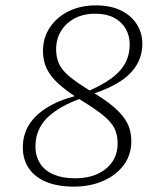

<svg xmlns="http://www.w3.org/2000/svg" viewBox="-20 -683 571 715"><path d="M255 12Q195 12 152.5 -5.5Q110 -23 87.5 -56Q65 -89 65 -134Q65 -180 87 -216.5Q109 -253 153 -281Q197 -309 262 -326L267 -338L285 -318Q224 -296 185.5 -269Q147 -242 129.5 -209.5Q112 -177 112 -138Q112 -101 129.5 -74Q147 -47 180 -33Q213 -19 260 -19Q307 -19 342.5 -35Q378 -51 398 -80Q418 -109 418 -149Q418 -181 406.5 -204.5Q395 -228 365.5 -252.5Q336 -277 280 -311Q230 -342 199 -370Q168 -398 154 -427.5Q140 -457 140 -492Q140 -542 165.5 -580.5Q191 -619 235.5 -641Q280 -663 337 -663Q392 -663 430.5 -644Q469 -625 489.5 -592.5Q510 -560 510 -520Q510 -477 489.5 -442Q469 -407 428.5 -380.5Q388 -354 328 -334L321 -322L302 -341Q359 -365 394.5 -391Q430 -417 446.5 -448Q463 -479 463 -517Q463 -550 448 -576Q433 -602 404.5 -617Q376 -632 334 -632Q291 -632 258 -614.5Q225 -597 207 -567Q189 -537 189 -499Q189 -469 200 -445Q211 -421 239.5 -397.5Q268 -374 319 -343Q372 -312 405 -283.5Q438 -255 453.5 -225.5Q469 -196 469 -157Q469 -106 440.5 -68Q412 -30 363.5 -9Q315 12 255 12Z"/></svg>

Font: Source Serif 4 Light
Style: Italic
Weight: 300
Italic angle: -12°
Designer: Frank Grießhammer
Foundry: Adobe Systems Incorporated
Version: Version 4.004;hotconv 1.0.116;makeotfexe 2.5.65601